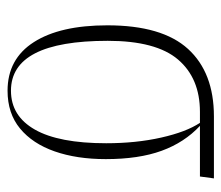

<svg xmlns="http://www.w3.org/2000/svg" viewBox="-59 -517 586 508"><g transform="rotate(90 234.0 -263.0)"><path d="M220 10Q136 10 91.5 -59.5Q47 -129 47 -254Q47 -399 109.5 -467.5Q172 -536 288 -536H452L447 -499H313Q357 -458 379 -397.5Q401 -337 401 -250Q401 -173 380.5 -114.5Q360 -56 320 -23Q280 10 220 10ZM220 1Q287 1 323 -62.5Q359 -126 359 -251Q359 -330 344 -396.5Q329 -463 305 -499H276Q187 -499 137.5 -441Q88 -383 88 -255Q88 1 220 1Z"/></g></svg>

Font: Noto Serif Display Condensed ExtraLight
Style: Regular
Weight: 200
Width: 3
Designer: Monotype Design Team
Foundry: Monotype Imaging Inc.
Version: Version 2.009